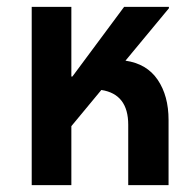

<svg xmlns="http://www.w3.org/2000/svg" viewBox="-20 -537 564 557"><path d="M187 -171 274 -276Q352 -264 352 -175V0H469V-189Q469 -259 437.5 -305.5Q406 -352 344 -361L470 -513V-517H340L190 -315H187V-517H72V0H187Z"/></svg>

Font: Noto Sans Thai UI Condensed Semi
Style: Regular
Weight: 600
Width: 3
Designer: Monotype Design Team
Foundry: Monotype Imaging Inc.
Version: Version 1.901